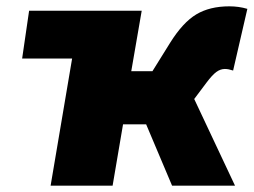

<svg xmlns="http://www.w3.org/2000/svg" viewBox="-20 -587 802 607"><path d="M395 -362H462L518 -452Q558 -516 600.5 -541.5Q643 -567 705 -567Q735 -567 762 -559L717 -364Q702 -369 691 -369Q677 -369 664 -359.5Q651 -350 633 -326L594 -274L723 0H524L442 -194H369L336 0H140L208 -402H50L72 -553H428Z"/></svg>

Font: Nebula Sans Black
Style: Regular
Weight: 900
Italic angle: -9°
Designer: Paul D. Hunt for Adobe (as Source Sans)
Foundry: Nebula Entertainment & Broadcasting LLC
Version: Version 1.010